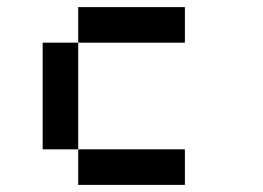

<svg xmlns="http://www.w3.org/2000/svg" viewBox="-20 -520 740 540"><path d="M500 -500H200V-400H500ZM100 -100H200V-400H100ZM200 0H500V-100H200Z"/></svg>

Font: FT88
Style: Regular
Weight: 400
Designer: Ange Degheest & Mandy Elbé
Foundry: Velvetyne Type Foundry
Version: Version 1.000;FEAKit 1.0